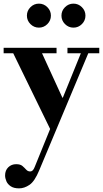

<svg xmlns="http://www.w3.org/2000/svg" viewBox="-35 -713 566 1056"><path d="M70 323Q41 323 24 311.5Q7 300 0 283.5Q-7 267 -7 252Q-7 224 10.5 207Q28 190 54 190Q77 190 88.5 200Q100 210 109 220Q118 230 131 230Q139 230 145 224Q151 218 156 205L415 -433H456L181 223Q156 284 127.5 303.5Q99 323 70 323ZM244 3 28 -440H187L308 -176H313ZM-15 -420V-450H276V-420ZM336 -420V-450H511V-420ZM369 -561Q342 -561 322.5 -580.5Q303 -600 303 -627Q303 -654 322.5 -673.5Q342 -693 369 -693Q396 -693 415.5 -673.5Q435 -654 435 -627Q435 -600 415.5 -580.5Q396 -561 369 -561ZM179 -561Q152 -561 132.5 -580.5Q113 -600 113 -627Q113 -654 132.5 -673.5Q152 -693 179 -693Q206 -693 225.5 -673.5Q245 -654 245 -627Q245 -600 225.5 -580.5Q206 -561 179 -561Z"/></svg>

Font: Libre Bodoni
Style: Bold
Weight: 700
Designer: Pablo Impallari, Rodrigo Fuenzalida
Foundry: Impallari Type
Version: Version 2.005;gftools[0.9.23]